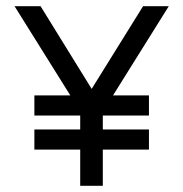

<svg xmlns="http://www.w3.org/2000/svg" viewBox="-20 -600 591 620"><path d="M27 -580 207 -292H91V-227H239V-182H91V-117H239V0H312V-117H461V-182H312V-227H461V-292H345L525 -580H442L276 -313L111 -580Z"/></svg>

Font: Charger Pro
Style: Regular
Weight: 400
Designer: Jasper
Foundry: Cannot Into Space Fonts
Version: Version 1.09